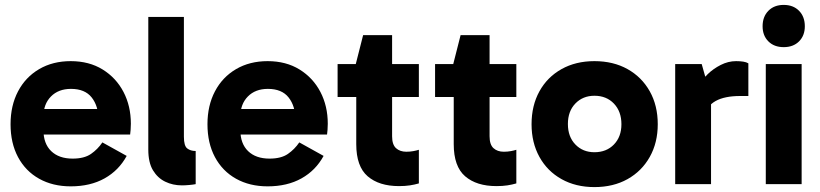

<svg xmlns="http://www.w3.org/2000/svg" viewBox="-20 -750 3339 782"><path d="M268 9Q195 9 139.5 -22Q84 -53 53.5 -110Q23 -167 23 -244Q23 -320 53.5 -378Q84 -436 139.5 -468.5Q195 -501 268 -501Q343 -501 398 -467Q453 -433 483 -375.5Q513 -318 513 -246Q513 -233 512 -221Q511 -209 510 -202H137V-306H398L381 -263Q381 -318 353.5 -353Q326 -388 269 -388Q218 -388 187.5 -357Q157 -326 157 -275V-220Q157 -165 188.5 -134.5Q220 -104 276 -104Q323 -104 350.5 -123Q378 -142 397 -170L496 -115Q464 -56 406 -23.5Q348 9 268 9Z M721 5Q684 5 653 -10Q622 -25 603 -56.5Q584 -88 584 -141V-681H729V-193Q729 -156 742.5 -145.5Q756 -135 777 -135V0Q767 2 750.5 3.5Q734 5 721 5Z M1070 9Q997 9 941.5 -22Q886 -53 855.5 -110Q825 -167 825 -244Q825 -320 855.5 -378Q886 -436 941.5 -468.5Q997 -501 1070 -501Q1145 -501 1200 -467Q1255 -433 1285 -375.5Q1315 -318 1315 -246Q1315 -233 1314 -221Q1313 -209 1312 -202H939V-306H1200L1183 -263Q1183 -318 1155.5 -353Q1128 -388 1071 -388Q1020 -388 989.5 -357Q959 -326 959 -275V-220Q959 -165 990.5 -134.5Q1022 -104 1078 -104Q1125 -104 1152.5 -123Q1180 -142 1199 -170L1298 -115Q1266 -56 1208 -23.5Q1150 9 1070 9Z M1605 8Q1524 8 1477.5 -32Q1431 -72 1431 -163V-483L1429 -489L1459 -607H1577V-195Q1577 -161 1593 -146.5Q1609 -132 1635 -132Q1650 -132 1663.5 -134.5Q1677 -137 1686 -140V-3Q1669 2 1649.5 5Q1630 8 1605 8ZM1355 -355V-489H1686V-355Z M2002 8Q1921 8 1874.5 -32Q1828 -72 1828 -163V-483L1826 -489L1856 -607H1974V-195Q1974 -161 1990 -146.5Q2006 -132 2032 -132Q2047 -132 2060.5 -134.5Q2074 -137 2083 -140V-3Q2066 2 2046.5 5Q2027 8 2002 8ZM1752 -355V-489H2083V-355Z M2401 12Q2325 12 2267 -20.5Q2209 -53 2177 -111Q2145 -169 2145 -244Q2145 -320 2177 -378Q2209 -436 2267 -468.5Q2325 -501 2401 -501Q2478 -501 2536 -468.5Q2594 -436 2626.5 -378Q2659 -320 2659 -244Q2659 -169 2626.5 -111Q2594 -53 2536 -20.5Q2478 12 2401 12ZM2401 -130Q2450 -130 2480.5 -161.5Q2511 -193 2511 -244Q2511 -296 2480.5 -328Q2450 -360 2401 -360Q2354 -360 2323.5 -328.5Q2293 -297 2293 -245Q2293 -193 2323.5 -161.5Q2354 -130 2401 -130Z M2838 -489 2876 -354V0H2730V-489ZM2844 -273 2819 -284V-397L2828 -409Q2840 -426 2862.5 -448Q2885 -470 2915.5 -485.5Q2946 -501 2978 -501Q2994 -501 3007 -499Q3020 -497 3028 -492V-359H2995Q2931 -359 2894.5 -338.5Q2858 -318 2844 -273Z M3245 0H3099V-489H3245ZM3086 -643Q3086 -682 3109.5 -706Q3133 -730 3172 -730Q3211 -730 3234.5 -706Q3258 -682 3258 -643Q3258 -605 3234.5 -581.5Q3211 -558 3172 -558Q3133 -558 3109.5 -581.5Q3086 -605 3086 -643Z"/></svg>

Font: Gabarito
Style: Bold
Weight: 700
Designer: Leandro Assis / Alvaro Franca / Felipe Casaprima
Foundry: Naipe Foundry
Version: Version 1.000